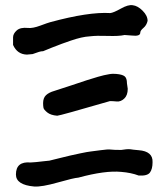

<svg xmlns="http://www.w3.org/2000/svg" viewBox="-20 -721 644 735"><path d="M83 -512Q46 -513 30 -549V-578Q30 -592 44 -604.5Q58 -617 87 -614Q105 -612 134.5 -623Q164 -634 172 -636Q319 -676 402 -671Q414 -672 442.5 -688Q471 -704 488 -701Q507 -699 526 -680Q545 -661 545 -641Q541 -624 529 -614Q517 -604 517 -596Q517 -581 484 -585L457 -587Q435 -582 392 -583.5Q349 -585 325 -582Q308 -581 290.5 -577Q273 -573 251 -565.5Q229 -558 217 -553.5Q205 -549 178 -538.5Q151 -528 145 -525Q138 -525 129.5 -522.5Q121 -520 113.5 -517Q106 -514 105 -514ZM111 -7Q41 -13 41 -53Q41 -104 97 -99Q103 -99 118 -100.5Q133 -102 149.5 -104Q166 -106 169 -106Q181 -109 209.5 -116Q238 -123 248.5 -125.5Q259 -128 287.5 -134Q316 -140 326.5 -141Q337 -142 365 -146Q393 -150 404 -148.5Q415 -147 444 -147Q460 -149 463 -149.5Q466 -150 472.5 -150Q479 -150 480 -149.5Q481 -149 490.5 -148Q500 -147 511 -146Q538 -144 551.5 -132.5Q565 -121 564 -100Q564 -74 554 -60.5Q544 -47 511 -49Q482 -60 444 -63Q383 -69 280 -41Q263 -40 201.5 -22.5Q140 -5 111 -7ZM199 -278Q174 -280 161 -290.5Q148 -301 146.5 -308Q145 -315 145 -326Q145 -346 156 -356.5Q167 -367 188 -373Q214 -381 252.5 -394Q291 -407 311 -413.5Q331 -420 355 -427Q379 -434 398 -437Q401 -437 405 -438Q409 -439 425 -438Q448 -436 457 -429Q466 -422 466 -402L469 -381Q469 -356 455.5 -343.5Q442 -331 427 -332.5Q412 -334 401 -334Q208 -278 199 -278Z"/></svg>

Font: Excalifont
Style: Regular
Weight: 400
Designer: Your Own Font Foundry (Virgil); Ján Filípek / DizajnDesign (Excalifont, modifications)
Foundry: Your Own Font Foundry (Virgil); Ján Filípek / DizajnDesign (Excalifont, modifications)
Version: Version 1.000;Glyphs 3.2 (3227)